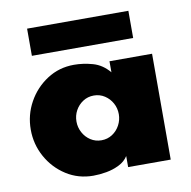

<svg xmlns="http://www.w3.org/2000/svg" viewBox="-74 -703 780 786"><g transform="rotate(-10 316.0 -310.0)"><path d="M252 10Q190 10 140 -22Q90 -54 61 -106.5Q32 -159 32 -220Q32 -281 61 -333.5Q90 -386 140 -418.5Q190 -451 252 -451Q290 -451 329.5 -440Q369 -429 398 -394V-440H575V0H398V-46Q385 -25 360 -12.5Q335 0 306.5 5Q278 10 252 10ZM310 -127Q335 -127 355 -140Q375 -153 386.5 -174.5Q398 -196 398 -220Q398 -245 386.5 -266Q375 -287 355 -300Q335 -313 310 -313Q285 -313 265 -300Q245 -287 233.5 -266Q222 -245 222 -220Q222 -196 233.5 -174.5Q245 -153 265 -140Q285 -127 310 -127ZM89 -517V-630H510V-517Z"/></g></svg>

Font: Teachers ExtraBold
Style: Regular
Weight: 800
Designer: Alfredo Marco Pradil, Chank Diesel
Version: Version 1.001